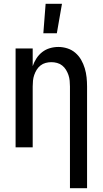

<svg xmlns="http://www.w3.org/2000/svg" viewBox="-20 -775 540 1010"><path d="M348 215V-320Q348 -335 346.5 -350.5Q345 -366 340 -380.5Q335 -395 327 -408Q319 -421 307 -430.5Q295 -440 280 -444Q265 -448 250 -448Q235 -448 220 -444Q205 -440 193 -430.5Q181 -421 173 -408Q165 -395 160 -380.5Q155 -366 153.5 -350.5Q152 -335 152 -320V0H62V-520H152V-427Q159 -448 171.5 -467.5Q184 -487 202 -501Q220 -515 242 -521.5Q264 -528 287 -528Q311 -528 334.5 -520.5Q358 -513 376.5 -497Q395 -481 407 -460Q419 -439 426 -415.5Q433 -392 435.5 -368Q438 -344 438 -320V215ZM208 -600 220 -755H306L279 -600Z"/></svg>

Font: Iosevka Medium
Style: Regular
Weight: 500
Monospace: yes
Designer: Belleve Invis
Foundry: Belleve Invis
Version: Version 32.5.0; ttfautohint (v1.8.4)